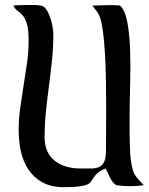

<svg xmlns="http://www.w3.org/2000/svg" viewBox="-20 -761 613 792"><path d="M35 -738Q44 -739 53 -739.5Q62 -740 71 -740Q89 -740 110 -740.5Q131 -741 149 -738Q162 -736 171.5 -721.5Q181 -707 187.5 -687.5Q194 -668 197 -649Q200 -630 200 -619Q200 -566 194.5 -513Q189 -460 182 -407Q175 -354 169.5 -301Q164 -248 164 -194Q164 -161 175.5 -136.5Q187 -112 207.5 -96.5Q228 -81 254.5 -73.5Q281 -66 311 -66Q336 -66 356 -66Q376 -66 389.5 -72.5Q403 -79 410 -94Q417 -109 417 -139Q417 -166 417.5 -212.5Q418 -259 418 -314Q418 -369 417 -427.5Q416 -486 413 -538.5Q410 -591 404.5 -632Q399 -673 391 -693Q386 -706 377.5 -716.5Q369 -727 361 -738Q380 -738 398.5 -739Q417 -740 436 -740Q446 -740 455.5 -739.5Q465 -739 475 -738Q495 -721 504.5 -673Q514 -625 516.5 -560.5Q519 -496 517 -422Q515 -348 514.5 -278Q514 -208 516 -149Q518 -90 529 -57Q534 -40 547.5 -25Q561 -10 573 3Q559 5 545.5 6Q532 7 518 7Q504 7 489 6Q474 5 460 3Q443 -8 434 -28.5Q425 -49 415 -66Q391 -56 381 -46Q371 -36 365.5 -27.5Q360 -19 355.5 -12Q351 -5 340 0Q329 5 306.5 8Q284 11 243 11Q191 11 155.5 -8.5Q120 -28 98 -60.5Q76 -93 66.5 -135.5Q57 -178 57 -224Q57 -270 63.5 -316.5Q70 -363 77.5 -409.5Q85 -456 91.5 -502Q98 -548 98 -594Q98 -640 91 -662.5Q84 -685 74.5 -696.5Q65 -708 54 -715Q43 -722 35 -738Z"/></svg>

Font: Augsburger Schrift CAT
Style: Regular
Weight: 400
Designer: Peter Wiegel nach Roos&Junge Offenbach
Foundry: CAT-Fonts, Peter Wiegel
Version: Version 1.000